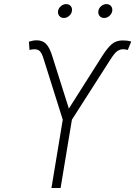

<svg xmlns="http://www.w3.org/2000/svg" viewBox="-20 -933 671 953"><path d="M235.4 0 291.5 -338.9 196.8 -639.6Q187.5 -669.9 177.5 -679.2Q167.5 -688.5 151.4 -688.5Q145 -688.5 138.4 -687.5Q131.8 -686.5 126.5 -685.1L123.5 -726.1Q134.8 -729.5 143.3 -731.2Q151.9 -732.9 162.1 -732.9Q191.9 -732.9 209.5 -714.4Q227.1 -695.8 240.7 -650.4L321.8 -394L485.4 -651.9Q512.2 -694.3 534.2 -713.4Q556.2 -732.4 589.4 -732.4Q600.6 -732.4 610.8 -731.2Q621.1 -730 631.3 -726.6L614.3 -685.1Q609.4 -686.5 603.3 -687.5Q597.2 -688.5 591.3 -688.5Q575.2 -688.5 561.8 -679Q548.3 -669.4 529.3 -639.6L336.9 -338.9L280.8 0ZM497.1 -843.8Q482.4 -843.8 474.1 -854Q465.8 -864.3 468.3 -878.4Q470.2 -892.6 482.2 -902.6Q494.1 -912.6 508.3 -912.6Q522.9 -912.6 531 -902.8Q539.1 -893.1 537.1 -878.4Q534.7 -864.3 522.9 -854Q511.2 -843.8 497.1 -843.8ZM296.9 -843.8Q282.7 -843.8 274.4 -854Q266.1 -864.3 268.1 -878.4Q270.5 -892.6 282.5 -902.6Q294.4 -912.6 308.6 -912.6Q322.8 -912.6 331.1 -902.8Q339.4 -893.1 336.9 -878.4Q335 -864.3 323 -854Q311 -843.8 296.9 -843.8Z"/></svg>

Font: Inter 20pt ExtraLight
Style: Italic
Weight: 250
Italic angle: -9.3988°
Version: Version 4.001;git-66647c0bb